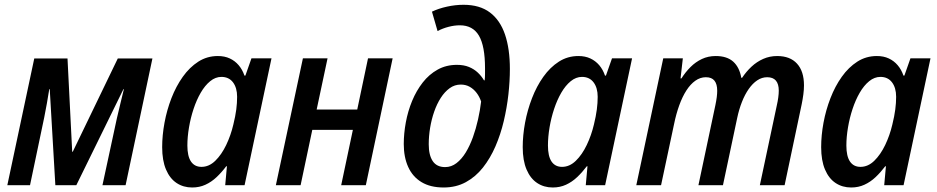

<svg xmlns="http://www.w3.org/2000/svg" viewBox="-20 -789 3993 818"><path d="M11.2 0 126 -540H267.6L287.6 -142.6H290L481.9 -540H629.4L515.1 0H416.5L478 -285.2Q485.8 -318.4 493.4 -349.9Q501 -381.3 507.8 -409.2H505.9L305.2 0H215.8L191.9 -409.2H189.9Q185.5 -379.4 179.9 -349.4Q174.3 -319.3 168.5 -289.1L107.9 0Z M798.8 9.8Q761.2 9.8 732.4 -9.3Q703.6 -28.3 687.3 -66.7Q670.9 -105 670.9 -162.1Q670.9 -212.4 680.9 -266.4Q690.9 -320.3 710.4 -370.8Q730 -421.4 758.8 -461.9Q787.6 -502.4 825 -526.4Q862.3 -550.3 908.2 -550.3Q937 -550.3 959 -540Q981 -529.8 996.8 -511.2Q1012.7 -492.7 1021.5 -466.8H1025.4L1051.3 -540.5H1136.7L1022 0H939.5L946.8 -80.6H943.8Q924.3 -54.7 902.6 -34.2Q880.9 -13.7 855.2 -2Q829.6 9.8 798.8 9.8ZM838.4 -78.1Q870.6 -78.1 897.2 -104Q923.8 -129.9 943.6 -171.1Q963.4 -212.4 974.1 -258.3Q982.9 -293.9 986.6 -322.3Q990.2 -350.6 990.2 -376.5Q990.2 -415 972.7 -438.2Q955.1 -461.4 923.3 -461.4Q897.9 -461.4 875.5 -443.1Q853 -424.8 835.2 -394Q817.4 -363.3 804.7 -325Q792 -286.6 785.2 -246.1Q778.3 -205.6 778.3 -168.9Q778.3 -123.5 793.7 -100.8Q809.1 -78.1 838.4 -78.1Z M1155.3 0 1270.5 -540.5H1375.5L1329.1 -322.3H1502L1547.9 -540.5H1652.8L1538.6 0H1433.6L1483.4 -235.8H1310.5L1260.7 0Z M1870.1 9.8Q1813.5 9.8 1775.6 -13.2Q1737.8 -36.1 1719 -77.9Q1700.2 -119.6 1700.2 -175.3Q1700.2 -220.2 1709 -267.8Q1717.8 -315.4 1735.8 -359.1Q1753.9 -402.8 1781 -437.5Q1808.1 -472.2 1844.5 -492.4Q1880.9 -512.7 1926.8 -512.7Q1956.1 -512.7 1978 -503.7Q2000 -494.6 2015.9 -479.5Q2031.7 -464.4 2042 -446.8H2044.9Q2046.4 -460 2046.4 -473.9Q2046.4 -487.8 2046.4 -498.5Q2046.4 -592.8 2020.5 -637Q1994.6 -681.2 1939 -681.2Q1916 -681.2 1891.4 -674.8Q1866.7 -668.5 1844.2 -656.7L1820.3 -739.3Q1848.6 -752.9 1884.3 -760.7Q1919.9 -768.6 1955.1 -768.6Q2023.9 -768.6 2067.4 -735.8Q2110.8 -703.1 2131.6 -641.8Q2152.3 -580.6 2152.3 -495.1Q2152.3 -443.8 2146 -386.7Q2139.6 -329.6 2126.2 -272.9Q2112.8 -216.3 2090.8 -165.5Q2068.8 -114.7 2037.6 -75.2Q2006.3 -35.6 1964.6 -12.9Q1922.9 9.8 1870.1 9.8ZM1876.5 -77.1Q1902.8 -77.1 1924.8 -94Q1946.8 -110.8 1964.4 -139.6Q1981.9 -168.5 1994.9 -204.6Q2007.8 -240.7 2016.6 -280Q2025.4 -319.3 2029.8 -356.4Q2022.9 -377 2010.5 -393.3Q1998 -409.7 1981.2 -419.2Q1964.4 -428.7 1942.9 -428.7Q1917 -428.7 1895.8 -413.3Q1874.5 -397.9 1857.9 -372.1Q1841.3 -346.2 1829.8 -313.2Q1818.4 -280.3 1812.5 -244.6Q1806.6 -209 1806.6 -174.3Q1806.6 -127.9 1823.7 -102.5Q1840.8 -77.1 1876.5 -77.1Z M2335 9.8Q2297.4 9.8 2268.6 -9.3Q2239.7 -28.3 2223.4 -66.7Q2207 -105 2207 -162.1Q2207 -212.4 2217 -266.4Q2227.1 -320.3 2246.6 -370.8Q2266.1 -421.4 2294.9 -461.9Q2323.7 -502.4 2361.1 -526.4Q2398.4 -550.3 2444.3 -550.3Q2473.1 -550.3 2495.1 -540Q2517.1 -529.8 2533 -511.2Q2548.8 -492.7 2557.6 -466.8H2561.5L2587.4 -540.5H2672.9L2558.1 0H2475.6L2482.9 -80.6H2480Q2460.4 -54.7 2438.7 -34.2Q2417 -13.7 2391.4 -2Q2365.7 9.8 2335 9.8ZM2374.5 -78.1Q2406.7 -78.1 2433.3 -104Q2460 -129.9 2479.7 -171.1Q2499.5 -212.4 2510.3 -258.3Q2519 -293.9 2522.7 -322.3Q2526.4 -350.6 2526.4 -376.5Q2526.4 -415 2508.8 -438.2Q2491.2 -461.4 2459.5 -461.4Q2434.1 -461.4 2411.6 -443.1Q2389.2 -424.8 2371.3 -394Q2353.5 -363.3 2340.8 -325Q2328.1 -286.6 2321.3 -246.1Q2314.5 -205.6 2314.5 -168.9Q2314.5 -123.5 2329.8 -100.8Q2345.2 -78.1 2374.5 -78.1Z M2690.9 0 2805.7 -540.5H2889.2L2879.4 -455.1H2883.3Q2900.4 -481.9 2921.9 -503.4Q2943.4 -524.9 2970.2 -537.6Q2997.1 -550.3 3029.3 -550.3Q3077.1 -550.3 3103.8 -526.4Q3130.4 -502.4 3138.2 -457.5H3141.6Q3159.2 -483.9 3181.6 -504.9Q3204.1 -525.9 3231.7 -538.1Q3259.3 -550.3 3291 -550.3Q3346.2 -550.3 3375.7 -517.8Q3405.3 -485.4 3405.3 -425.3Q3405.3 -407.2 3402.6 -386.7Q3399.9 -366.2 3395.5 -344.7L3322.8 0H3217.3L3289.1 -337.9Q3293.5 -356.9 3295.7 -373.5Q3297.9 -390.1 3297.9 -402.8Q3297.9 -431.2 3285.6 -445.6Q3273.4 -460 3248.5 -460Q3226.1 -460 3206.3 -446.8Q3186.5 -433.6 3169.9 -409.9Q3153.3 -386.2 3140.9 -354.5Q3128.4 -322.8 3120.6 -285.6L3060.1 0H2955.6L3027.8 -340.8Q3031.7 -359.4 3033.7 -375Q3035.6 -390.6 3035.6 -402.3Q3035.6 -430.7 3023.9 -445.3Q3012.2 -460 2987.3 -460Q2963.4 -460 2942.4 -445.1Q2921.4 -430.2 2904.3 -403.6Q2887.2 -377 2874 -340.6Q2860.8 -304.2 2852.1 -261.7L2796.4 0Z M3606.4 9.8Q3568.8 9.8 3540 -9.3Q3511.2 -28.3 3494.9 -66.7Q3478.5 -105 3478.5 -162.1Q3478.5 -212.4 3488.5 -266.4Q3498.5 -320.3 3518.1 -370.8Q3537.6 -421.4 3566.4 -461.9Q3595.2 -502.4 3632.6 -526.4Q3669.9 -550.3 3715.8 -550.3Q3744.6 -550.3 3766.6 -540Q3788.6 -529.8 3804.4 -511.2Q3820.3 -492.7 3829.1 -466.8H3833L3858.9 -540.5H3944.3L3829.6 0H3747.1L3754.4 -80.6H3751.5Q3731.9 -54.7 3710.2 -34.2Q3688.5 -13.7 3662.8 -2Q3637.2 9.8 3606.4 9.8ZM3646 -78.1Q3678.2 -78.1 3704.8 -104Q3731.4 -129.9 3751.2 -171.1Q3771 -212.4 3781.7 -258.3Q3790.5 -293.9 3794.2 -322.3Q3797.9 -350.6 3797.9 -376.5Q3797.9 -415 3780.3 -438.2Q3762.7 -461.4 3731 -461.4Q3705.6 -461.4 3683.1 -443.1Q3660.6 -424.8 3642.8 -394Q3625 -363.3 3612.3 -325Q3599.6 -286.6 3592.8 -246.1Q3585.9 -205.6 3585.9 -168.9Q3585.9 -123.5 3601.3 -100.8Q3616.7 -78.1 3646 -78.1Z"/></svg>

Font: Open Sans SemiCondensed SemiBold
Style: Italic
Weight: 600
Width: 4
Italic angle: -12°
Designer: Monotype Design Team
Foundry: Monotype Imaging Inc.
Version: Version 3.000